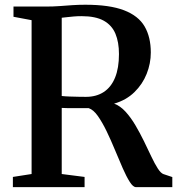

<svg xmlns="http://www.w3.org/2000/svg" viewBox="-20 -770 730 790"><path d="M33 0V-42L110 -54V-687L35.5 -701V-743H168Q199 -743 225.8 -745Q252.5 -747 278 -748.8Q303.5 -750.5 331 -750.5Q431 -750.5 490.2 -727.8Q549.5 -705 575 -661.2Q600.5 -617.5 600.5 -554Q600.5 -509 583.5 -466.2Q566.5 -423.5 533 -390.8Q499.5 -358 449.5 -343.5Q474.5 -334.5 496.2 -310.8Q518 -287 536.8 -255.2Q555.5 -223.5 572 -189.8Q588.5 -156 602.5 -126.2Q616.5 -96.5 629.2 -76.8Q642 -57 653 -53.5L689 -41.5V0H539.5Q527.5 0 513.8 -21.8Q500 -43.5 484.8 -78.2Q469.5 -113 453 -153Q436.5 -193 418.8 -229.8Q401 -266.5 382.8 -292.5Q364.5 -318.5 345 -325Q334.5 -325 319 -325Q303.5 -325 287 -325Q270.5 -325 256.2 -325.2Q242 -325.5 234 -326V-54L328 -42V0ZM333.5 -371.5Q376.5 -371.5 407 -391.5Q437.5 -411.5 453.5 -450.8Q469.5 -490 469.5 -547.5Q469.5 -596.5 455 -631.2Q440.5 -666 407 -684.8Q373.5 -703.5 316 -703.5Q298 -703.5 283.5 -702.2Q269 -701 256.8 -699.5Q244.5 -698 234 -697V-375Q247 -373.5 266.5 -372.8Q286 -372 304.8 -371.8Q323.5 -371.5 333.5 -371.5Z"/></svg>

Font: Merriweather 60pt SemiBold
Style: Regular
Weight: 600
Version: Version 2.100